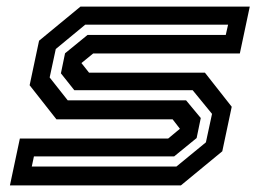

<svg xmlns="http://www.w3.org/2000/svg" viewBox="-20 -560 790 580"><path d="M10 0 40 -141.5H488L523.5 -171L501.5 -199.5H150.5L69.5 -302.5L98 -437L223 -540H734.5L704.5 -398.5H261.5L226 -369.5L249 -340.5H599L680 -237.5L651.5 -103L526.5 0ZM76 -57H513L602 -130L620.5 -216L562 -287.5H204.5L164 -338.5L176.5 -399L244.5 -454.5H662L669 -485.5H237.5L148.5 -412L130 -326L184.5 -257H542L586.5 -203.5L574 -143L506 -87.5H82.5Z"/></svg>

Font: Tourney Expanded SemiBold
Style: Italic
Weight: 600
Width: 7
Italic angle: -12°
Designer: Tyler Finck
Foundry: Etcetera Type Co
Version: Version 1.010; ttfautohint (v1.8.3)